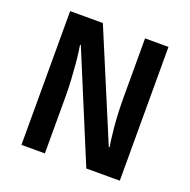

<svg xmlns="http://www.w3.org/2000/svg" viewBox="-123 -811 923 932"><g transform="rotate(20 338.0 -345.5)"><path d="M419 0 189 -554H185Q187 -543 190.5 -517Q194 -491 197 -456Q200 -421 202.5 -379.5Q205 -338 205 -295V0H84V-691H253L486 -135H490Q485 -161 478 -230.5Q471 -300 471 -394V-691H592V0Z"/></g></svg>

Font: Qnwhxotralxmqkhsjrfbfhwcoqn
Style: Regular
Weight: 500
Designer: Carrois Corporate & Edenspiekermann
Foundry: Carrois Corporate GbR & Edenspiekermann AG
Version: Version 2.001